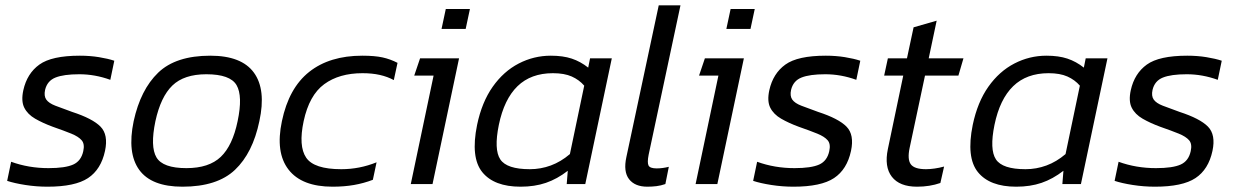

<svg xmlns="http://www.w3.org/2000/svg" viewBox="-20 -694 4672 724"><path d="M159 10Q117 10 75.5 3.5Q34 -3 7 -12L22 -84Q88 -60 163 -60Q226 -60 256 -73.5Q286 -87 294 -124Q300 -151 288 -165Q276 -179 249 -190Q222 -201 179 -216Q141 -230 112.5 -246.5Q84 -263 71.5 -288Q59 -313 68 -354Q82 -417 128.5 -450.5Q175 -484 281 -484Q319 -484 353 -478.5Q387 -473 411 -465L396 -393Q338 -414 279 -414Q220 -414 189 -401.5Q158 -389 150 -355Q145 -332 154.5 -318.5Q164 -305 188.5 -295.5Q213 -286 252 -272Q329 -247 359 -216.5Q389 -186 376 -125Q361 -55 312 -22.5Q263 10 159 10Z M668 10Q551 10 505 -53.5Q459 -117 484 -237Q510 -356 576.5 -420Q643 -484 773 -484Q891 -484 937.5 -420Q984 -356 958 -237Q933 -117 866 -53.5Q799 10 668 10ZM683 -60Q768 -60 812.5 -102.5Q857 -145 876 -237Q896 -332 872 -373Q848 -414 758 -414Q674 -414 630 -371.5Q586 -329 566 -237Q546 -141 570 -100.5Q594 -60 683 -60Z M1234 10Q1118 10 1068 -54.5Q1018 -119 1043 -237Q1069 -362 1146 -423Q1223 -484 1346 -484Q1393 -484 1422.5 -477.5Q1452 -471 1479 -457L1465 -392Q1441 -405 1412 -411.5Q1383 -418 1347 -418Q1259 -418 1202.5 -376.5Q1146 -335 1125 -237Q1105 -143 1134.5 -99.5Q1164 -56 1267 -56Q1336 -56 1400 -82L1386 -16Q1352 -3 1315 3.5Q1278 10 1234 10Z M1645 -585 1661 -660H1752L1736 -585ZM1529 0 1615 -409H1542L1564 -474H1711L1611 0Z M1943 10Q1843 10 1798.5 -45Q1754 -100 1779 -223Q1797 -309 1838 -367Q1879 -425 1936 -454.5Q1993 -484 2057 -484Q2103 -484 2136 -473Q2169 -462 2198 -439L2205 -474H2287L2187 0H2117L2121 -50Q2081 -19 2038.5 -4.5Q1996 10 1943 10ZM1978 -56Q2019 -56 2057 -70Q2095 -84 2129 -113L2183 -371Q2164 -393 2136 -405.5Q2108 -418 2065 -418Q1982 -418 1931.5 -369Q1881 -320 1861 -223Q1842 -130 1866.5 -93Q1891 -56 1978 -56Z M2421 10Q2374 10 2352 -18.5Q2330 -47 2342 -102L2464 -674H2546L2426 -111Q2420 -81 2425.5 -70Q2431 -59 2456 -59Q2478 -59 2502 -65L2489 0Q2472 6 2455 8Q2438 10 2421 10Z M2719 -585 2735 -660H2826L2810 -585ZM2603 0 2689 -409H2616L2638 -474H2785L2685 0Z M2972 10Q2930 10 2888.5 3.5Q2847 -3 2820 -12L2835 -84Q2901 -60 2976 -60Q3039 -60 3069 -73.5Q3099 -87 3107 -124Q3113 -151 3101 -165Q3089 -179 3062 -190Q3035 -201 2992 -216Q2954 -230 2925.5 -246.5Q2897 -263 2884.5 -288Q2872 -313 2881 -354Q2895 -417 2941.5 -450.5Q2988 -484 3094 -484Q3132 -484 3166 -478.5Q3200 -473 3224 -465L3209 -393Q3151 -414 3092 -414Q3033 -414 3002 -401.5Q2971 -389 2963 -355Q2958 -332 2967.5 -318.5Q2977 -305 3001.5 -295.5Q3026 -286 3065 -272Q3142 -247 3172 -216.5Q3202 -186 3189 -125Q3174 -55 3125 -22.5Q3076 10 2972 10Z M3438 10Q3372 10 3343 -27.5Q3314 -65 3328 -132L3386 -409H3314L3328 -474H3400L3425 -591L3512 -616L3482 -474H3613L3594 -409H3468L3410 -136Q3401 -93 3414.5 -74.5Q3428 -56 3472 -56Q3486 -56 3504 -58.5Q3522 -61 3540 -66L3526 -4Q3486 10 3438 10Z M3812 10Q3712 10 3667.5 -45Q3623 -100 3648 -223Q3666 -309 3707 -367Q3748 -425 3805 -454.5Q3862 -484 3926 -484Q3972 -484 4005 -473Q4038 -462 4067 -439L4074 -474H4156L4056 0H3986L3990 -50Q3950 -19 3907.5 -4.5Q3865 10 3812 10ZM3847 -56Q3888 -56 3926 -70Q3964 -84 3998 -113L4052 -371Q4033 -393 4005 -405.5Q3977 -418 3934 -418Q3851 -418 3800.5 -369Q3750 -320 3730 -223Q3711 -130 3735.5 -93Q3760 -56 3847 -56Z M4335 10Q4293 10 4251.5 3.5Q4210 -3 4183 -12L4198 -84Q4264 -60 4339 -60Q4402 -60 4432 -73.5Q4462 -87 4470 -124Q4476 -151 4464 -165Q4452 -179 4425 -190Q4398 -201 4355 -216Q4317 -230 4288.5 -246.5Q4260 -263 4247.5 -288Q4235 -313 4244 -354Q4258 -417 4304.5 -450.5Q4351 -484 4457 -484Q4495 -484 4529 -478.5Q4563 -473 4587 -465L4572 -393Q4514 -414 4455 -414Q4396 -414 4365 -401.5Q4334 -389 4326 -355Q4321 -332 4330.5 -318.5Q4340 -305 4364.5 -295.5Q4389 -286 4428 -272Q4505 -247 4535 -216.5Q4565 -186 4552 -125Q4537 -55 4488 -22.5Q4439 10 4335 10Z"/></svg>

Font: Kanit Light
Style: Italic
Weight: 300
Italic angle: -12°
Designer: Katatrad Team
Foundry: CadsonDemak
Version: Version 2.000; ttfautohint (v1.8.3)